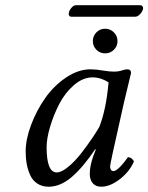

<svg xmlns="http://www.w3.org/2000/svg" viewBox="-20 -704 567 734"><path d="M359.9 -219.2Q386.2 -286.6 395 -389.2Q365.2 -408.2 334 -408.2Q296.9 -408.2 262.7 -378.7Q228.5 -349.1 206.5 -306.4Q184.6 -263.7 171.4 -219Q158.2 -174.3 158.2 -141.1Q158.2 -44.9 196.8 -44.9Q215.3 -44.9 241.2 -66.4Q267.1 -87.9 291.3 -119.1Q315.4 -150.4 332.8 -176.3Q350.1 -202.1 359.9 -219.2ZM466.8 -439Q481 -439 481 -424.8Q478 -414.1 454.1 -313L411.1 -120.1Q400.9 -73.2 400.9 -67.9Q400.9 -60.5 403.6 -56.2Q406.2 -51.8 408.4 -50.8Q410.6 -49.8 413.1 -49.8Q430.7 -49.8 469.2 -103Q483.4 -103 492.2 -86.9Q474.6 -46.9 437.5 -18.6Q400.4 9.8 367.2 9.8Q345.7 9.8 334.5 -3.7Q323.2 -17.1 323.2 -39.1Q323.2 -71.3 337.9 -110.8L346.2 -131.8L344.2 -133.8Q296.4 -63 253.4 -26.6Q210.4 9.8 166 9.8Q141.1 9.8 123 -2Q105 -13.7 95.7 -33.9Q86.4 -54.2 82.3 -76.7Q78.1 -99.1 78.1 -125Q78.1 -170.9 98.6 -225.8Q119.1 -280.8 152.1 -328.1Q185.1 -375.5 231.9 -407.2Q278.8 -439 326.2 -439Q348.1 -439 375 -434.1Q398.9 -430.2 416 -430.2Q434.6 -430.2 450.2 -436Q460.4 -439 466.8 -439ZM348.6 -513.7Q335 -527.3 335 -546.9Q335 -566.4 348.6 -580.3Q362.3 -594.2 381.8 -594.2Q401.4 -594.2 415.3 -580.3Q429.2 -566.4 429.2 -546.9Q429.2 -527.3 415.3 -513.7Q401.4 -500 381.8 -500Q362.3 -500 348.6 -513.7ZM497.1 -640.1H252.9Q246.6 -640.1 244.1 -644.8Q241.7 -649.4 243.2 -654.8Q244.6 -664.6 253.2 -674.3Q261.7 -684.1 270 -684.1H515.1Q522 -684.1 524.9 -679.7Q527.8 -675.3 526.9 -669.9Q524.4 -659.7 515.4 -649.9Q506.3 -640.1 497.1 -640.1Z"/></svg>

Font: Common Serif
Style: Italic
Weight: 400
Italic angle: -12°
Designer: Philipp H. Poll, Khaled Hosny
Foundry: Stefan Peev, Context Ltd.
Version: Version 1.026